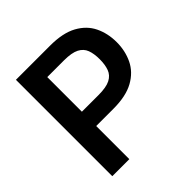

<svg xmlns="http://www.w3.org/2000/svg" viewBox="-187 -852 996 996"><g transform="rotate(-45 311.0 -353.5)"><path d="M77 -707H328Q421 -707 477.5 -676Q534 -645 559.5 -592.5Q585 -540 585 -475Q585 -412 559.5 -359Q534 -306 477.5 -274.5Q421 -243 328 -243H202V0H77ZM324 -348Q381 -348 410 -363Q439 -378 449.5 -406.5Q460 -435 460 -475Q460 -516 449.5 -544Q439 -572 410 -587Q381 -602 324 -602H202V-348Z"/></g></svg>

Font: 42dot Sans Light
Style: Bold
Weight: 700
Version: Version 1.000